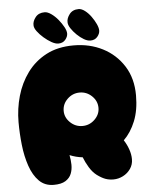

<svg xmlns="http://www.w3.org/2000/svg" viewBox="-59 -929 776 978"><g transform="rotate(-5 329.0 -439.5)"><path d="M176 1Q131 1 101.5 -28.5Q72 -58 55 -107.5Q38 -157 31.5 -216Q25 -275 25 -333Q25 -401 43.5 -466Q62 -531 100.5 -583.5Q139 -636 198 -667Q257 -698 338 -698Q420 -698 486.5 -664Q553 -630 593 -567Q633 -504 633 -417Q633 -341 610.5 -285.5Q588 -230 551 -194Q566 -171 575 -145Q584 -119 584 -95Q584 -67 569 -45.5Q554 -24 530.5 -12Q507 0 481 0Q459 0 440 -7Q421 -14 398 -31Q377 -47 361 -73.5Q345 -100 335 -126Q300 -130 269 -143Q274 -119 274.5 -94Q275 -69 266.5 -47.5Q258 -26 236.5 -12.5Q215 1 176 1ZM348 -285Q384 -285 410.5 -310.5Q437 -336 437 -370Q437 -405 410.5 -430.5Q384 -456 348 -456Q312 -456 285.5 -430.5Q259 -405 259 -370Q259 -336 285.5 -310.5Q312 -285 348 -285ZM426 -715Q411 -715 393 -725.5Q375 -736 358 -752.5Q341 -769 329.5 -786.5Q318 -804 318 -818Q317 -838 333 -859Q349 -880 380 -880Q395 -880 412 -867Q429 -854 443 -834.5Q457 -815 466 -795.5Q475 -776 475 -762Q475 -746 462 -730.5Q449 -715 426 -715ZM262 -714Q247 -714 227.5 -725Q208 -736 189 -752.5Q170 -769 157 -786.5Q144 -804 144 -818Q143 -838 159 -858.5Q175 -879 206 -879Q221 -879 239.5 -866Q258 -853 274 -833.5Q290 -814 300.5 -794.5Q311 -775 311 -761Q311 -745 298 -729.5Q285 -714 262 -714Z"/></g></svg>

Font: Cherry Bomb One
Style: Regular
Weight: 400
Designer: satsuyako
Foundry: satsuyako
Version: Version 4.100; ttfautohint (v1.8.3)